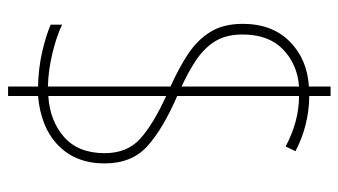

<svg xmlns="http://www.w3.org/2000/svg" viewBox="-206 -594 858 487"><g transform="rotate(90 223.5 -351.0)"><path d="M200 -18Q153 -19 112 -28.5Q71 -38 43 -50V-79Q72 -65 115.5 -54.5Q159 -44 200 -43V-354Q153 -375 117.5 -398.5Q82 -422 61.5 -455Q41 -488 41 -537Q41 -612 86 -656.5Q131 -701 200 -705V-760H224V-706Q299 -705 364 -671L352 -646Q288 -680 224 -680V-371Q307 -335 351 -295.5Q395 -256 395 -187Q395 -114 349.5 -69.5Q304 -25 224 -18V58H200ZM200 -680Q144 -676 106 -639.5Q68 -603 68 -537Q68 -495 85 -467.5Q102 -440 131.5 -420Q161 -400 200 -382ZM224 -44Q287 -48 328 -84Q369 -120 369 -187Q369 -244 332.5 -277Q296 -310 224 -343Z"/></g></svg>

Font: Noto Sans Georgian Condensed Thin
Style: Regular
Weight: 100
Width: 3
Designer: Monotype Design Team, Akaki Razmadze
Foundry: Google LLC
Version: Version 2.005; ttfautohint (v1.8.4.7-5d5b)